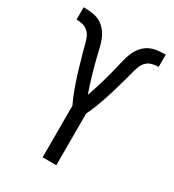

<svg xmlns="http://www.w3.org/2000/svg" viewBox="-180 -846 859 948"><g transform="rotate(30 250.0 -371.5)"><path d="M211 0V-294Q203 -311 195.5 -328.5Q188 -346 181.5 -363.5Q175 -381 169 -399Q163 -417 157 -435Q151 -453 146 -471.5Q141 -490 135.5 -508Q130 -526 125 -544.5Q120 -563 115.5 -581Q111 -599 104.5 -617.5Q98 -636 85 -649.5Q72 -663 53.5 -668Q35 -673 16 -673V-743Q40 -743 64 -740Q88 -737 109 -726Q130 -715 145.5 -696Q161 -677 170 -655Q179 -633 184.5 -609.5Q190 -586 195.5 -563Q201 -540 207.5 -516.5Q214 -493 220.5 -470Q227 -447 234.5 -424.5Q242 -402 250 -379Q258 -402 265.5 -424.5Q273 -447 279.5 -470Q286 -493 292.5 -516.5Q299 -540 304.5 -563Q310 -586 315.5 -609.5Q321 -633 330 -655Q339 -677 354.5 -696Q370 -715 391 -726Q412 -737 436 -740Q460 -743 484 -743V-673Q465 -673 446.5 -668Q428 -663 415 -649.5Q402 -636 395.5 -617.5Q389 -599 384.5 -581Q380 -563 375 -544.5Q370 -526 364.5 -508Q359 -490 354 -471.5Q349 -453 343 -435Q337 -417 331 -399Q325 -381 318.5 -363.5Q312 -346 304.5 -328.5Q297 -311 289 -294V0Z"/></g></svg>

Font: Huly
Style: Regular
Weight: 400
Designer: Belleve Invis
Foundry: Belleve Invis
Version: Version 33.2.5; ttfautohint (v1.8.4)